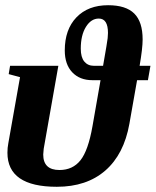

<svg xmlns="http://www.w3.org/2000/svg" viewBox="-20 -714 603 744"><path d="M511.2 -403.3 481.4 -234.4Q460.4 -116.2 388.2 -53.2Q315.9 9.8 200.2 9.8Q8.8 9.8 8.8 -122.1Q8.8 -141.6 12.2 -158.7L57.6 -415L13.7 -426.8L19 -459H206.1L149.4 -137.7L147.5 -115.2Q147.5 -55.2 210.4 -55.2Q261.7 -55.2 291.7 -92.8Q321.8 -130.4 338.4 -225.1L369.6 -403.3H337.9Q289.1 -403.3 260 -433.8Q231 -464.4 231 -518.6Q231 -599.6 276.1 -646.7Q321.3 -693.8 398.9 -693.8Q467.8 -693.8 500.2 -661.6Q532.7 -629.4 532.7 -561Q532.7 -526.9 521 -459H563L553.2 -403.3ZM398.4 -586.4Q398.4 -642.1 362.8 -642.1Q333 -642.1 313 -609.9Q293 -577.6 293 -525.4Q293 -492.2 306.6 -475.6Q320.3 -459 343.8 -459H379.4Q396 -553.2 397.2 -566.2Q398.4 -579.1 398.4 -586.4Z"/></svg>

Font: Liberation Serif
Style: Bold Italic
Weight: 700
Italic angle: -16.333°
Designer: Steve Matteson
Foundry: Ascender Corporation
Version: Version 2.1.5